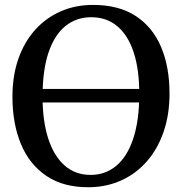

<svg xmlns="http://www.w3.org/2000/svg" viewBox="-20 -772 761 803"><path d="M354.5 11Q246.5 12.5 174.8 -35.8Q103 -84 67.5 -169.8Q32 -255.5 32 -367Q32 -455.5 57 -526.5Q82 -597.5 127.5 -647.8Q173 -698 234.5 -724.8Q296 -751.5 369 -751.5Q476 -751.5 547 -705.5Q618 -659.5 653.5 -576Q689 -492.5 689 -380.5Q689 -292.5 664.2 -220.8Q639.5 -149 594.5 -97.5Q549.5 -46 488.2 -18Q427 10 354.5 11ZM359 -40.5Q420.5 -40.5 466.2 -78.5Q512 -116.5 537.2 -192.2Q562.5 -268 562.5 -380Q562.5 -481 539.2 -552.5Q516 -624 471 -662Q426 -700 361.5 -700Q300 -700 254.2 -663.5Q208.5 -627 183.2 -553.2Q158 -479.5 158 -367Q158 -266.5 181.5 -193.2Q205 -120 249.8 -80.2Q294.5 -40.5 359 -40.5ZM651 -400V-343.5H71.5V-400Z"/></svg>

Font: Merriweather 28pt Medium
Style: Regular
Weight: 500
Version: Version 2.100